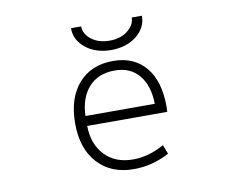

<svg xmlns="http://www.w3.org/2000/svg" viewBox="-80 -833 1159 948"><g transform="rotate(-10 500.0 -359.5)"><path d="M327.1 -239.3Q328.1 -147.5 380.9 -92.3Q433.6 -37.1 521.5 -37.1Q601.6 -37.1 678.7 -81.1L696.3 -35.2Q611.3 10.7 517.6 10.7Q404.3 10.7 337.4 -62Q270.5 -134.8 270.5 -260.7Q270.5 -387.7 334 -460.4Q397.5 -533.2 507.8 -533.2Q612.3 -533.2 670.9 -463.4Q729.5 -393.6 729.5 -265.6Q729.5 -262.7 729 -254.9Q728.5 -247.1 728.5 -239.3ZM327.1 -289.1H674.8Q672.9 -380.9 629.4 -433.1Q585.9 -485.4 507.8 -485.4Q424.8 -485.4 377.4 -432.6Q330.1 -379.9 327.1 -289.1ZM332 -728.5H382.8Q383.8 -689.5 419.4 -662.1Q455.1 -634.8 509.8 -634.8Q564.5 -634.8 600.1 -662.6Q635.7 -690.4 636.7 -728.5H687.5Q687.5 -668 636.7 -627.9Q585.9 -587.9 509.8 -587.9Q433.6 -587.9 382.8 -627.9Q332 -668 332 -728.5Z"/></g></svg>

Font: Gen Shin Gothic Monospace Light
Style: Regular
Weight: 300
Designer: [Source Han Sans]
Ryoko NISHIZUKA  (kana & ideographs); Paul D. Hunt (Latin, Greek & Cyrillic); Wenlong ZHANG  (bopomofo
Version: Version 1.002.20150607